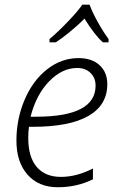

<svg xmlns="http://www.w3.org/2000/svg" viewBox="-20 -786 493 816"><path d="M441.4 -606H417.5Q384.3 -634.3 338.9 -707Q311 -678.2 275.6 -649.4Q240.2 -620.6 216.8 -606H190.4V-620.1Q223.6 -647.5 267.8 -693.4Q312 -739.3 329.6 -766.1H360.8Q372.1 -734.4 395.5 -692.4Q418.9 -650.4 441.4 -620.1ZM375 -23.9Q306.6 9.8 225.6 9.8Q144.5 9.8 97.2 -43.5Q49.8 -96.7 49.8 -188.5Q49.8 -280.3 84.5 -361.8Q119.1 -443.4 179.9 -491.2Q240.7 -539.1 314 -539.1Q370.1 -539.1 403.1 -509Q436 -479 436 -428.2Q436 -339.4 355.7 -293.2Q275.4 -247.1 119.1 -247.1H103Q100.1 -226.1 100.1 -199.2Q100.1 -118.7 136.2 -76.4Q172.4 -34.2 238.8 -34.2Q305.2 -34.2 375 -69.8ZM133.8 -290Q386.2 -290 386.2 -421.9Q386.2 -455.1 364.7 -476.1Q343.3 -497.1 308.1 -497.1Q244.1 -497.1 189 -440.4Q133.8 -383.8 109.9 -290Z"/></svg>

Font: Open Sans Hebrew Light
Style: Italic
Weight: 300
Italic angle: -12°
Foundry: Ascender Corporation, Yanek Iontef
Version: Version 2.001;PS 002.001;hotconv 1.0.70;makeotf.lib2.5.58329